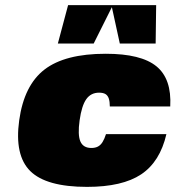

<svg xmlns="http://www.w3.org/2000/svg" viewBox="-20 -720 686 750"><path d="M394 -196H630Q605 -88 531.5 -39Q458 10 320 10Q161 10 98.5 -51.5Q36 -113 55 -250Q74 -387 154 -448.5Q234 -510 393 -510Q531 -510 591 -461Q651 -412 645 -304H409Q409 -323 405 -335Q401 -347 392 -352.5Q383 -358 367 -358Q335 -358 317 -332.5Q299 -307 291 -250Q283 -193 294 -167.5Q305 -142 337 -142Q352 -142 362.5 -147.5Q373 -153 380.5 -165Q388 -177 394 -196ZM590 -700 588 -550H448L417 -692L346 -550H206L246 -700Z"/></svg>

Font: Fivo Sans Modern ExtBlk
Style: Regular
Weight: 900
Designer: Alexander Slobzheninov
Foundry: Alexander Slobzheninov
Version: 1.0